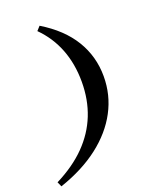

<svg xmlns="http://www.w3.org/2000/svg" viewBox="-198 -715 769 952"><g transform="rotate(-20 186.0 -238.5)"><path d="M-41.7 154.8 -52.9 129.4Q42.7 81.3 105.2 17.7Q167.8 -46 199.1 -124.9Q230.5 -203.9 230.5 -298.6Q230.5 -392.5 200.2 -470.7Q170 -548.8 109.5 -609.3L128.8 -630.6Q236.3 -565.5 289.1 -478.5Q342 -391.5 342 -286.9Q342 -188.6 296.9 -103.6Q251.9 -18.7 166.6 47.1Q81.4 113 -41.7 154.8Z"/></g></svg>

Font: Playfair 5pt SemiExpanded Light 12pt
Style: Italic
Weight: 300
Italic angle: -15.6°
Version: Version 2.000;gftools[0.9.28]